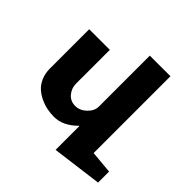

<svg xmlns="http://www.w3.org/2000/svg" viewBox="-203 -839 1167 1167"><g transform="rotate(45 380.5 -255.0)"><path d="M64 -174.8V-513.2H241.2V-223.1Q241.2 -183.1 266.6 -153.1Q292 -123 333 -123Q373 -123 405.5 -154.1Q438 -185.1 438 -223.1V-660.2H615.2V0L761.2 13.2V107.9L438 149.9V-54.2H435.1Q365.7 15.1 289.1 15.1Q259.3 15.1 229.5 9.3Q199.7 3.4 169.4 -10.7Q139.2 -24.9 116 -45.9Q92.8 -66.9 78.4 -100.3Q64 -133.8 64 -174.8Z"/></g></svg>

Font: Hussar Preview
Style: Bold
Weight: 700
Foundry: Cannot Into Space Fonts, PlusOne Fonts
Version: Version 2.29RC2 "Millennial"